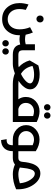

<svg xmlns="http://www.w3.org/2000/svg" viewBox="1336 -2104 995 3708"><g transform="rotate(90 1834.0 -250.5)"><path d="M395 -476Q376 -456 347 -456Q318 -456 299 -476Q280 -496 280 -526Q280 -556 299 -575.5Q318 -595 347 -595Q376 -595 395 -575.5Q414 -556 414 -526Q414 -496 395 -476ZM1087 -107Q1107 -107 1107 -54Q1107 0 1087 0H1036Q865 0 840 -143Q793 -129 741 -129Q700 -129 662 -138V-134Q662 12 578 109Q494 206 351 206Q208 206 124 109.5Q40 13 40 -132Q40 -210 67 -303L171 -251Q155 -182 155 -129Q155 -28 208.5 35.5Q262 99 351 99Q440 99 493.5 36Q547 -27 547 -129Q547 -236 506 -333L608 -387Q634 -331 651 -248Q693 -236 741 -236Q789 -236 836 -249V-427H951V-203Q951 -150 971 -128.5Q991 -107 1045 -107ZM877 140Q877 167 859.5 185Q842 203 816 203Q790 203 772.5 185Q755 167 755 140Q755 113 772.5 95Q790 77 816 77Q842 77 859.5 94.5Q877 112 877 140ZM1035 140Q1035 167 1017.5 185Q1000 203 974 203Q948 203 930.5 185Q913 167 913 140Q913 113 930.5 95Q948 77 974 77Q1000 77 1017.5 94.5Q1035 112 1035 140Z M1777 -107Q1797 -107 1797 -54Q1797 0 1777 0H1602Q1491 0 1397 -39Q1292 0 1214 0H1087Q1067 0 1067 -54Q1067 -107 1087 -107H1214Q1247 -107 1278 -114Q1184 -196 1147 -326L1244 -493Q1331 -518 1416 -518Q1546 -518 1626 -468Q1706 -418 1706 -336Q1706 -275 1661 -217Q1616 -159 1541 -111Q1566 -107 1602 -107ZM1254 -380Q1286 -230 1407 -157Q1485 -194 1538 -243.5Q1591 -293 1591 -333Q1591 -368 1545 -389.5Q1499 -411 1417 -411Q1331 -411 1254 -380Z M2114 -665Q2114 -638 2096.5 -620Q2079 -602 2053 -602Q2027 -602 2009.5 -620Q1992 -638 1992 -665Q1992 -692 2009.5 -710Q2027 -728 2053 -728Q2079 -728 2096.5 -710.5Q2114 -693 2114 -665ZM2272 -665Q2272 -638 2254.5 -620Q2237 -602 2211 -602Q2185 -602 2167.5 -620Q2150 -638 2150 -665Q2150 -692 2167.5 -710Q2185 -728 2211 -728Q2237 -728 2254.5 -710.5Q2272 -693 2272 -665ZM2131 -516Q2227 -516 2337 -461V0H1777Q1757 0 1757 -54Q1757 -107 1777 -107H1898Q1853 -171 1853 -251Q1853 -365 1933.5 -440.5Q2014 -516 2131 -516ZM1968 -252Q1968 -197 1999.5 -158.5Q2031 -120 2085 -107H2222V-393Q2171 -409 2132 -409Q2061 -409 2014.5 -364.5Q1968 -320 1968 -252Z M3016 -107Q3036 -107 3036 -54Q3036 0 3016 0H2900V2Q2900 107 2843 166Q2786 225 2686 227L2668 119Q2730 123 2757.5 95.5Q2785 68 2785 2V0H2674Q2559 0 2478 -75Q2397 -150 2397 -258Q2397 -366 2478.5 -441Q2560 -516 2674 -516Q2787 -516 2894 -447L2900 -445V-107ZM2677 -107H2785V-383Q2728 -409 2677 -409Q2606 -409 2559 -365Q2512 -321 2512 -258Q2512 -195 2558.5 -151Q2605 -107 2677 -107Z M3328 -532Q3458 -532 3551 -394.5Q3644 -257 3636 -64Q3495 0 3344 0Q3248 0 3157 -41Q3107 0 3030 0H3016Q2996 0 2996 -54Q2996 -107 3016 -107H3030Q3094 -107 3104 -172Q3105 -178 3108 -203.5Q3111 -229 3113.5 -252.5Q3116 -276 3124 -310.5Q3132 -345 3141.5 -373.5Q3151 -402 3168 -432.5Q3185 -463 3206.5 -484Q3228 -505 3259 -518.5Q3290 -532 3328 -532ZM3215 -136Q3277 -107 3345 -107Q3425 -107 3520 -136Q3509 -253 3452.5 -339Q3396 -425 3333 -425Q3304 -425 3283 -404.5Q3262 -384 3251 -347Q3240 -310 3234 -278Q3228 -246 3224 -204.5Q3220 -163 3218 -151Z"/></g></svg>

Font: Montserrat-Arabic
Style: Regular
Weight: 400
Designer: Mohamed Gaber
Foundry: Kief Type Foundry
Version: Version 5.008;PS 005.008;hotconv 1.0.88;makeotf.lib2.5.64775